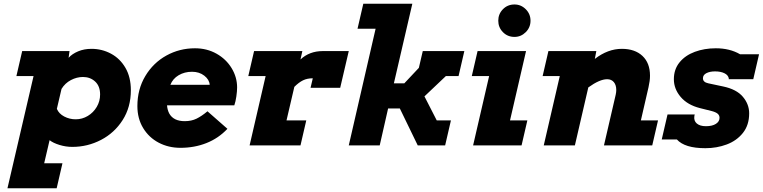

<svg xmlns="http://www.w3.org/2000/svg" viewBox="-20 -780 4092 1030"><path d="M353 -506 348 -470Q367 -491 399 -504.5Q431 -518 471 -518Q527 -518 575.5 -492Q624 -466 653 -416Q682 -366 682 -296Q682 -205 638 -136Q594 -67 522 -29.5Q450 8 368 8Q333 8 299 -2.5Q265 -13 246 -28L217 96H315L284 230H20L160 -372H68L99 -506ZM310 -303 285 -196Q296 -170 324.5 -155Q353 -140 386 -140Q421 -140 451 -158Q481 -176 499 -206.5Q517 -237 517 -273Q517 -318 490.5 -342.5Q464 -367 425 -367Q392 -367 360.5 -350.5Q329 -334 310 -303Z M888 -171Q911 -130 971 -130Q1007 -130 1034.5 -143.5Q1062 -157 1093 -183L1200 -89Q1152 -38 1087.5 -12.5Q1023 13 948 13Q884 13 831.5 -14.5Q779 -42 748 -93Q717 -144 717 -211Q717 -301 759.5 -372Q802 -443 872.5 -482Q943 -521 1026 -521Q1090 -521 1141.5 -492Q1193 -463 1222.5 -414.5Q1252 -366 1252 -311Q1252 -291 1248 -263Q1244 -235 1237 -215H876Q878 -190 888 -171ZM894 -325H1105Q1103 -353 1076 -374Q1049 -395 1010 -395Q970 -395 938.5 -376.5Q907 -358 894 -325Z M1646 -309 1658 -360Q1628 -360 1605.5 -349Q1583 -338 1559 -314L1517 -134H1623L1592 0H1319L1405 -372H1312L1343 -506H1602L1592 -461Q1640 -506 1712 -506H1851L1805 -309Z M1929 -760H2192L2093 -333H2149L2227 -416L2248 -506H2471L2440 -372H2372L2257 -263L2323 -134H2399L2368 0H2221L2125 -198H2062L2017 0H1851L1995 -626H1898Z M2740 -756Q2775 -756 2800.5 -730.5Q2826 -705 2826 -669Q2826 -633 2800.5 -607.5Q2775 -582 2740 -582Q2703 -582 2678 -607.5Q2653 -633 2653 -669Q2653 -705 2678 -730.5Q2703 -756 2740 -756ZM2542 -506H2802L2716 -134H2809L2778 0H2518L2604 -372H2511Z M3179 -506 3171 -464Q3241 -518 3316 -518Q3386 -518 3426.5 -480Q3467 -442 3467 -374Q3467 -347 3459 -312L3418 -134H3510L3479 0H3220L3283 -272Q3286 -286 3286 -297Q3286 -324 3273 -339.5Q3260 -355 3237 -355Q3197 -355 3136 -311L3064 0H2897L2983 -372H2891L2922 -506Z M3890 -358Q3887 -377 3866.5 -387Q3846 -397 3816 -397Q3788 -397 3769.5 -387.5Q3751 -378 3751 -360Q3751 -339 3780 -333L3860 -316Q3931 -301 3965 -261Q3999 -221 3999 -172Q3999 -109 3965.5 -67Q3932 -25 3878.5 -5Q3825 15 3764 15Q3653 15 3611 -32H3530L3561 -166H3707Q3705 -160 3705 -158Q3701 -132 3718 -117.5Q3735 -103 3767 -103Q3801 -103 3820.5 -115.5Q3840 -128 3840 -148Q3840 -161 3830.5 -169.5Q3821 -178 3799 -184L3735 -200Q3668 -217 3631.5 -260Q3595 -303 3595 -355Q3595 -408 3625.5 -445.5Q3656 -483 3707.5 -502Q3759 -521 3820 -521Q3895 -521 3950 -489H4052L4021 -355H3889Z"/></svg>

Font: Arvo
Style: Bold Italic
Weight: 700
Italic angle: -13°
Designer: Anton Koovit (Cyrillic Expansion: Cyreal)
Foundry: Anton Koovit, Yassin Baggar
Version: Version 3.000